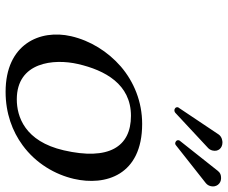

<svg xmlns="http://www.w3.org/2000/svg" viewBox="-86 -738 834 703"><g transform="rotate(90 331.5 -387.0)"><path d="M662.3 -742C666.6 -760.6 653.8 -779 632.8 -779C620.8 -779 613.2 -776 606.1 -767L496 -628C494.8 -627 494.3 -625 494.1 -624C492.2 -616 500.1 -611 505.1 -611C507.1 -611 509.1 -611 511.5 -613L650.9 -723C658.3 -729 660.9 -736 662.3 -742ZM531.7 -748C536.4 -768.5 522.9 -784 502 -784C498 -784 481.8 -783 472.8 -770L375.1 -624C373.8 -623 373.6 -622 373.4 -621C371.5 -613 378.4 -608 384.4 -608C387.4 -608 390.6 -609 393.1 -611L523 -732C528.1 -737 530.5 -743 531.7 -748ZM113.1 -230C86.8 -116 141.7 10 316.7 10C395.7 10 461.5 -15 512 -52C579.3 -101 619.7 -172 635.4 -240C662.2 -356 622.1 -490 434.1 -490C353.1 -490 280.2 -460 224.1 -412C169 -364 129.3 -300 113.1 -230ZM404.7 -449C518.7 -449 568.7 -367 530.9 -203C497.9 -60 407.2 -31 344.2 -31C207.2 -31 194.6 -167 214.9 -255C237.7 -354 288.6 -449 404.7 -449Z"/></g></svg>

Font: Linux Libertine Mono O
Style: Mono Oblique
Weight: 400
Italic angle: -13°
Designer: Philipp H. Poll
Foundry: Philipp H. Poll
Version: Version 5.1.7